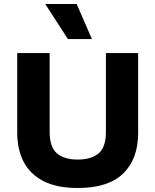

<svg xmlns="http://www.w3.org/2000/svg" viewBox="-20 -925 776 959"><path d="M369 14Q264 14 197 -20.5Q130 -55 98 -117Q66 -179 66 -262V-660H228V-267Q228 -189 265 -158.5Q302 -128 368 -128Q435 -128 472 -158.5Q509 -189 509 -267V-660H670V-262Q670 -131 595.5 -58.5Q521 14 369 14ZM319 -730 206 -905H363L439 -730Z"/></svg>

Font: Bricolage Grotesque 10pt ExtraBold
Style: Regular
Weight: 800
Designer: Mathieu Triay
Foundry: Atelier Triay
Version: Version 1.000; ttfautohint (v1.8.4.7-5d5b);gftools[0.9.32]